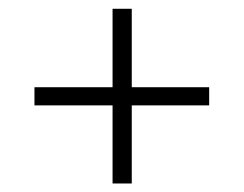

<svg xmlns="http://www.w3.org/2000/svg" viewBox="-20 -509 564 444"><path d="M240.3 -84.7V-265.3H59.7V-307.3H240.3V-488.7H284.7V-307.3H463.7V-265.3H284.7V-84.7Z"/></svg>

Font: Playfair 9pt Light
Style: Regular
Weight: 300
Designer: Claus Eggers Sørensen
Foundry: Claus Eggers Sørensen
Version: Version 2.001;gftools[0.9.30]